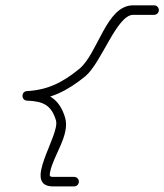

<svg xmlns="http://www.w3.org/2000/svg" viewBox="-20 -578 603 705"><path d="M545.8 -558.5C545.8 -558.5 545.8 -558.5 545.8 -558.5C520.2 -558.5 494.5 -558.5 468.8 -558.5C369.4 -558.5 340.6 -381.8 270.5 -324.5C270.5 -324.5 270.5 -324.6 270.6 -324.6C270.6 -324.6 270.6 -324.6 270.6 -324.6C210.4 -275.9 156.9 -247.8 79 -243.5C67.9 -242.9 62.4 -234.4 62.5 -225.9C62.5 -217.4 68.1 -209 79.2 -208.5C136.8 -206 168.1 -193.8 185.6 -135.9C185.6 -135.9 185.6 -136 185.5 -136C185.5 -136.1 185.5 -136.1 185.5 -136.1C201.6 -80.9 58.8 106.5 175.1 106.5C200.8 106.5 226.4 106.5 252.1 106.5C261.8 106.5 269.6 98.6 269.6 89C269.6 79.3 261.8 71.5 252.1 71.5C252.1 71.5 252.1 71.5 252.1 71.5C226.4 71.5 200.8 71.5 175.1 71.5C160.7 71.5 161.5 66.4 164.1 53.1C176 -7.6 237.6 -82.5 219.1 -145.9C219.1 -145.9 219.1 -145.9 219.1 -146C219.1 -146 219.1 -146.1 219.1 -146.1C197.2 -218.4 153 -240.3 80.7 -243.5C69.6 -244 64.2 -234.9 64.2 -225.9C64.3 -216.9 69.9 -207.9 80.9 -208.5C166.3 -213.3 226.7 -244.1 292.6 -297.4C292.6 -297.4 292.6 -297.4 292.6 -297.4C292.7 -297.4 292.7 -297.5 292.7 -297.5C352.2 -346.1 408.7 -523.5 468.8 -523.5C494.5 -523.5 520.2 -523.5 545.8 -523.5C555.5 -523.5 563.3 -531.3 563.3 -541C563.3 -550.6 555.5 -558.5 545.8 -558.5Z"/></svg>

Font: FRB American Cursive Guidelines
Style: Italic
Weight: 400
Italic angle: -25°
Version: Version 2.0;Modular Font Editor K font №1